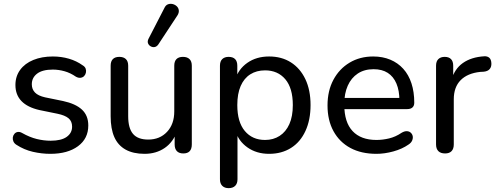

<svg xmlns="http://www.w3.org/2000/svg" viewBox="-20 -789 2574 996"><path d="M241 9Q196 9 150.5 -1.5Q105 -12 65 -38Q54 -45 49.5 -55.5Q45 -66 46.5 -76.5Q48 -87 55 -95Q62 -103 72.5 -104.5Q83 -106 95 -99Q134 -77 170.5 -68Q207 -59 243 -59Q298 -59 326 -79Q354 -99 354 -132Q354 -160 335.5 -175.5Q317 -191 278 -199L185 -218Q123 -232 91.5 -264.5Q60 -297 60 -348Q60 -393 84.5 -426.5Q109 -460 153 -478Q197 -496 254 -496Q298 -496 337.5 -484.5Q377 -473 409 -450Q421 -443 424.5 -432.5Q428 -422 425.5 -411.5Q423 -401 416 -394Q409 -387 398 -385.5Q387 -384 374 -391Q345 -411 314.5 -419.5Q284 -428 254 -428Q200 -428 172.5 -407Q145 -386 145 -352Q145 -326 161.5 -309Q178 -292 214 -284L307 -265Q372 -251 405 -220.5Q438 -190 438 -138Q438 -70 384.5 -30.5Q331 9 241 9Z M730 9Q671 9 631.5 -13Q592 -35 573 -78Q554 -121 554 -186V-448Q554 -471 565.5 -482.5Q577 -494 599 -494Q621 -494 633 -482.5Q645 -471 645 -448V-186Q645 -124 670 -94.5Q695 -65 749 -65Q809 -65 846.5 -105Q884 -145 884 -211V-448Q884 -471 895.5 -482.5Q907 -494 929 -494Q951 -494 963 -482.5Q975 -471 975 -448V-40Q975 7 931 7Q909 7 897.5 -5Q886 -17 886 -40V-127L899 -110Q879 -52 834.5 -21.5Q790 9 730 9ZM801 -558Q793 -547 782.5 -545Q772 -543 762 -548.5Q752 -554 748 -564Q744 -574 750 -587L832 -746Q839 -762 851 -766.5Q863 -771 875.5 -768Q888 -765 897 -756.5Q906 -748 907.5 -735.5Q909 -723 901 -710Z M1166 187Q1145 187 1133 175Q1121 163 1121 141V-448Q1121 -471 1133 -482.5Q1145 -494 1166 -494Q1188 -494 1199.5 -482.5Q1211 -471 1211 -448V-357L1200 -375Q1216 -430 1263 -463Q1310 -496 1376 -496Q1441 -496 1489 -465.5Q1537 -435 1564 -378.5Q1591 -322 1591 -244Q1591 -167 1564.5 -109.5Q1538 -52 1489.5 -21.5Q1441 9 1376 9Q1311 9 1264 -24Q1217 -57 1201 -111H1212V141Q1212 163 1200 175Q1188 187 1166 187ZM1355 -63Q1398 -63 1430.5 -84Q1463 -105 1481 -145Q1499 -185 1499 -244Q1499 -332 1460 -378Q1421 -424 1355 -424Q1311 -424 1278.5 -403.5Q1246 -383 1228.5 -343Q1211 -303 1211 -244Q1211 -156 1250 -109.5Q1289 -63 1355 -63Z M1933 9Q1854 9 1797.5 -21.5Q1741 -52 1710 -108.5Q1679 -165 1679 -242Q1679 -318 1709.5 -375Q1740 -432 1793.5 -464Q1847 -496 1916 -496Q1965 -496 2004.5 -479.5Q2044 -463 2072 -432Q2100 -401 2114.5 -356.5Q2129 -312 2129 -256Q2129 -240 2119.5 -231.5Q2110 -223 2092 -223H1750V-281H2069L2052 -267Q2052 -319 2036.5 -355.5Q2021 -392 1991.5 -411Q1962 -430 1918 -430Q1870 -430 1836 -407.5Q1802 -385 1784 -344.5Q1766 -304 1766 -251V-245Q1766 -155 1809 -109Q1852 -63 1933 -63Q1965 -63 1998.5 -71Q2032 -79 2063 -100Q2078 -109 2090.5 -108.5Q2103 -108 2111 -100.5Q2119 -93 2121 -82.5Q2123 -72 2118 -60Q2113 -48 2099 -39Q2066 -16 2020.5 -3.5Q1975 9 1933 9Z M2289 7Q2266 7 2254 -5Q2242 -17 2242 -40V-448Q2242 -471 2254 -482.5Q2266 -494 2287 -494Q2308 -494 2319.5 -482.5Q2331 -471 2331 -448V-371H2321Q2337 -431 2381 -462Q2425 -493 2492 -497Q2508 -498 2518 -489.5Q2528 -481 2529 -461Q2530 -442 2520 -430.5Q2510 -419 2489 -417L2471 -416Q2405 -409 2369.5 -373Q2334 -337 2334 -274V-40Q2334 -17 2322.5 -5Q2311 7 2289 7Z"/></svg>

Font: Nunito ExtraLight Medium
Style: Regular
Weight: 500
Version: Version 3.602